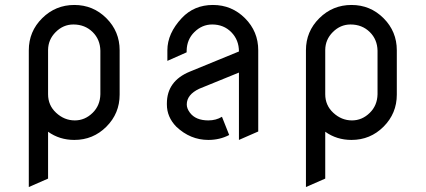

<svg xmlns="http://www.w3.org/2000/svg" viewBox="-20 -567 1725 778"><path d="M174.8 -185.1Q174.8 -140.1 207.5 -109.9Q240.7 -79.1 283.2 -79.1Q324.2 -79.1 355.5 -109.9Q385.7 -139.6 386.7 -185.1V-361.8Q385.7 -407.2 355.5 -437Q324.2 -467.8 277.3 -467.8Q236.3 -467.8 205.6 -437Q175.3 -406.7 174.8 -364.7V-361.8ZM96.7 190.9V-363.3Q96.7 -439.5 150.9 -493.2Q205.1 -546.9 281.2 -546.9Q357.4 -546.9 411.1 -493.2Q464.8 -439.5 464.8 -363.3V-183.6Q464.8 -107.4 411.1 -53.7Q357.4 0 281.2 0Q221.2 0 174.8 -33.2V156.7Z M736.8 -143.6Q736.8 -127.4 749.5 -110.4Q772.9 -79.1 824.2 -79.1Q855.5 -79.1 879.4 -93.8L908.7 -20Q870.6 0 824.2 0Q751 0 694.3 -53.7Q656.2 -92.8 656.2 -143.6Q656.2 -145.5 656.2 -147.5Q656.2 -238.8 749.5 -276.9L948.2 -358.4Q948.2 -404.8 917.5 -436.3Q886.7 -467.8 839.8 -467.8Q798.8 -467.8 767.6 -437Q737.3 -407.2 736.3 -361.8V-355L658.2 -320.3V-363.3Q658.2 -431.6 716.8 -494.1Q766.6 -546.9 842.8 -546.9Q918.9 -546.9 972.7 -493.2Q1026.4 -439.5 1026.4 -363.3V-34.2L948.2 0V-272.9L787.6 -207.5Q736.8 -183.6 736.8 -143.6Z M1297.9 -185.1Q1297.9 -140.1 1330.6 -109.9Q1363.8 -79.1 1406.2 -79.1Q1447.3 -79.1 1478.5 -109.9Q1508.8 -139.6 1509.8 -185.1V-361.8Q1508.8 -407.2 1478.5 -437Q1447.3 -467.8 1400.4 -467.8Q1359.4 -467.8 1328.6 -437Q1298.3 -406.7 1297.9 -364.7V-361.8ZM1219.7 190.9V-363.3Q1219.7 -439.5 1273.9 -493.2Q1328.1 -546.9 1404.3 -546.9Q1480.5 -546.9 1534.2 -493.2Q1587.9 -439.5 1587.9 -363.3V-183.6Q1587.9 -107.4 1534.2 -53.7Q1480.5 0 1404.3 0Q1344.2 0 1297.9 -33.2V156.7Z"/></svg>

Font: NovaMono
Style: Regular
Weight: 400
Monospace: yes
Version: Version 1.2